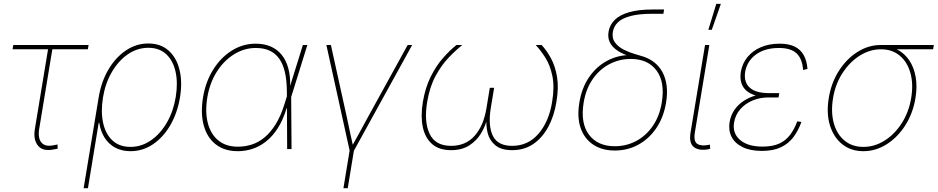

<svg xmlns="http://www.w3.org/2000/svg" viewBox="-20 -777 4889 1001"><path d="M259.8 2Q204.1 13.7 178.5 -17.1Q152.8 -47.9 161.6 -103.5L230.5 -520H45.4L49.3 -542.5H441.9L438 -520H252.9L184.1 -103.5Q176.8 -55.7 196.8 -33Q216.8 -10.3 260.3 -20Q264.6 -20.5 269.8 -21.7Q274.9 -22.9 279.8 -23.9L280.8 -2Q275.4 -1 270.3 0.2Q265.1 1.5 259.8 2Z M416 204.1 494.6 -270Q507.8 -350.6 544.9 -413.8Q582 -477.1 636 -513.7Q689.9 -550.3 753.4 -550.3Q817.4 -550.3 858.6 -513.7Q899.9 -477.1 915.8 -413.6Q931.6 -350.1 918.5 -270Q905.3 -189.5 868.7 -125.7Q832 -62 778.3 -25.4Q724.6 11.2 660.2 11.2Q615.7 11.2 581.5 -6.8Q547.4 -24.9 525.9 -58.3Q504.4 -91.8 497.6 -136.7H494.6L438.5 204.1ZM660.2 -11.2Q717.8 -11.2 766.8 -45.2Q815.9 -79.1 849.9 -137.7Q883.8 -196.3 896 -270Q908.2 -343.8 895.5 -402.1Q882.8 -460.4 846.9 -494.1Q811 -527.8 753.4 -527.8Q695.8 -527.8 646.7 -494.1Q597.7 -460.4 563.5 -402.1Q529.3 -343.8 517.1 -270Q504.9 -196.3 517.3 -137.7Q529.8 -79.1 565.9 -45.2Q602.1 -11.2 660.2 -11.2Z M1220.2 11.2Q1150.4 11.2 1105 -24.2Q1059.6 -59.6 1042.2 -123.3Q1024.9 -187 1038.6 -270Q1052.2 -351.6 1091.8 -414.6Q1131.3 -477.5 1188.7 -513.4Q1246.1 -549.3 1313 -549.3Q1357.4 -549.3 1391.6 -534.4Q1425.8 -519.5 1448.7 -491Q1471.7 -462.4 1482.9 -421.6Q1494.1 -380.9 1492.7 -328.6H1498.5L1498 -272.9L1500 0H1477.1L1475.6 -301.3Q1475.1 -357.4 1465.6 -399.7Q1456.1 -441.9 1436.3 -470.2Q1416.5 -498.5 1386.2 -512.7Q1356 -526.9 1313.5 -526.9Q1253.4 -526.9 1200.2 -493.9Q1147 -460.9 1110.4 -403.1Q1073.7 -345.2 1061 -270Q1048.3 -193.4 1063.5 -135.3Q1078.6 -77.1 1118.4 -44.7Q1158.2 -12.2 1220.2 -12.2Q1256.8 -12.2 1292 -23.2Q1327.1 -34.2 1358.9 -60.3Q1390.6 -86.4 1417.5 -129.6Q1444.3 -172.9 1463.9 -236.8L1559.1 -542.5H1582.5L1497.6 -270L1480.5 -213.4H1474.6Q1455.6 -150.9 1427.7 -107.9Q1399.9 -64.9 1366 -38.6Q1332 -12.2 1294.9 -0.5Q1257.8 11.2 1220.2 11.2Z M1803.7 12.2 1681.6 -542.5H1705.1L1788.6 -164.1Q1796.9 -127 1804.4 -89.4Q1812 -51.8 1820.8 -14.6H1814.9Q1836.4 -51.8 1856.4 -89.4Q1876.5 -127 1897 -164.1L2105.5 -542.5H2128.9L1823.2 12.2ZM1770.5 204.1 1804.7 -3.9H1827.1L1793 204.1Z M2331.5 5.9Q2269 5.9 2232.4 -26.4Q2195.8 -58.6 2184.1 -115.5Q2172.4 -172.4 2184.6 -245.6Q2197.3 -320.3 2225.3 -376.7Q2253.4 -433.1 2289.1 -473.9Q2324.7 -514.6 2359.9 -542.5H2390.6Q2356.4 -515.6 2318.8 -476.3Q2281.2 -437 2250.7 -380.6Q2220.2 -324.2 2207 -245.1Q2189.9 -142.6 2219.7 -79.6Q2249.5 -16.6 2331.5 -16.6Q2408.2 -16.6 2454.8 -69.3Q2501.5 -122.1 2516.1 -212.9L2533.7 -319.3H2556.2L2538.6 -212.9Q2523.9 -122.1 2549.3 -69.3Q2574.7 -16.6 2650.4 -16.6Q2732.9 -16.6 2787.4 -79.6Q2841.8 -142.6 2858.4 -245.1Q2871.6 -324.2 2859.9 -380.6Q2848.1 -437 2823.2 -476.3Q2798.3 -515.6 2772.9 -542.5H2803.7Q2829.6 -514.6 2852.1 -473.9Q2874.5 -433.1 2884 -376.7Q2893.6 -320.3 2880.9 -245.6Q2869.1 -172.4 2838.4 -115.5Q2807.6 -58.6 2760.5 -26.4Q2713.4 5.9 2650.4 5.9Q2593.8 5.9 2563.2 -19Q2532.7 -43.9 2522.7 -82.5Q2512.7 -121.1 2517.1 -162.1H2521Q2511.7 -121.1 2488.5 -82.5Q2465.3 -43.9 2426.8 -19Q2388.2 5.9 2331.5 5.9Z M3185.5 7.8Q3119.1 7.8 3073 -22.7Q3026.9 -53.2 3007.3 -109.4Q2987.8 -165.5 3000.5 -242.2Q3013.2 -319.3 3051.3 -374.8Q3089.4 -430.2 3145.5 -460.2Q3201.7 -490.2 3268.1 -490.2L3317.9 -467.3Q3279.3 -477.1 3246.8 -489.3Q3214.4 -501.5 3191.7 -518.6Q3168.9 -535.6 3158.4 -558.6Q3147.9 -581.5 3152.8 -611.8Q3158.7 -647.5 3184.8 -673.3Q3210.9 -699.2 3260 -713.4Q3309.1 -727.5 3383.3 -727.5H3442.4L3438.5 -705.1H3379.4Q3311.5 -705.1 3267.8 -693.6Q3224.1 -682.1 3202.1 -661.1Q3180.2 -640.1 3175.3 -611.8Q3169.4 -577.6 3186.8 -554.9Q3204.1 -532.2 3232.2 -518.1Q3260.3 -503.9 3288.3 -495.8Q3316.4 -487.8 3333 -482.4Q3367.2 -471.2 3393.1 -450.2Q3418.9 -429.2 3434.8 -398.9Q3450.7 -368.7 3455.6 -329.3Q3460.4 -290 3452.6 -242.2Q3439.9 -165.5 3401.9 -109.4Q3363.8 -53.2 3307.9 -22.7Q3252 7.8 3185.5 7.8ZM3185.5 -14.6Q3245.1 -14.6 3296.4 -41.7Q3347.7 -68.8 3383.1 -119.9Q3418.5 -170.9 3430.2 -242.2Q3447.8 -349.1 3402.8 -409.4Q3357.9 -469.7 3268.6 -469.7Q3209 -469.7 3157.2 -442.6Q3105.5 -415.5 3070.1 -364.5Q3034.7 -313.5 3022.9 -242.2Q3005.4 -135.3 3050.5 -75Q3095.7 -14.6 3185.5 -14.6Z M3673.8 1Q3624.5 10.3 3597.9 -10Q3571.3 -30.3 3580.1 -85.4L3655.8 -542.5H3678.2L3602.5 -85.4Q3595.2 -39.1 3616.2 -26.4Q3637.2 -13.7 3676.3 -22Q3679.7 -22.9 3679 -22.7Q3678.2 -22.5 3681.2 -22.9L3682.6 -1.5Q3680.7 -1 3678.5 -0.5Q3676.3 0 3673.8 1ZM3672.9 -621.6 3714.4 -756.8H3738.3L3690.9 -621.6Z M3952.6 9.8Q3892.1 9.8 3852.1 -9.8Q3812 -29.3 3794.4 -63Q3776.9 -96.7 3783.7 -140.1Q3789.6 -175.8 3808.8 -203.9Q3828.1 -231.9 3857.7 -251.2Q3887.2 -270.5 3924.6 -280.8Q3961.9 -291 4004.4 -291H4042.5L4039.1 -269H3986.3Q3942.4 -269 3904.1 -253.2Q3865.7 -237.3 3839.8 -208Q3814 -178.7 3807.1 -138.2Q3797.9 -82.5 3838.1 -47.6Q3878.4 -12.7 3956.1 -12.7Q4008.8 -12.7 4043.2 -28.8Q4077.6 -44.9 4099.6 -74.5Q4121.6 -104 4136.7 -144.5L4158.2 -141.1Q4142.1 -96.2 4116.5 -62Q4090.8 -27.8 4050.8 -9Q4010.7 9.8 3952.6 9.8ZM4000.5 -269Q3956.5 -269 3924.3 -277.8Q3892.1 -286.6 3872.3 -303.5Q3852.5 -320.3 3845 -345.2Q3837.4 -370.1 3842.3 -402.3Q3850.1 -446.8 3877.2 -479.7Q3904.3 -512.7 3947 -531Q3989.7 -549.3 4044.4 -549.3Q4092.3 -549.3 4123 -534.2Q4153.8 -519 4170.2 -489.7Q4186.5 -460.4 4189.9 -417.5L4167 -412.1Q4162.6 -471.2 4132.8 -499Q4103 -526.9 4041 -526.9Q3968.8 -526.9 3922.4 -493.7Q3876 -460.4 3865.2 -404.3Q3856.4 -350.6 3887.9 -321Q3919.4 -291.5 3989.7 -291.5H4042.5L4039.1 -269Z M4481.4 11.2Q4416.5 11.2 4371.3 -24.9Q4326.2 -61 4306.9 -123.5Q4287.6 -186 4300.8 -266.1Q4314 -346.2 4354 -408.4Q4394 -470.7 4451.2 -506.6Q4508.3 -542.5 4572.8 -542.5H4848.6L4844.7 -520H4624.5H4572.8Q4515.1 -520 4462.6 -487.1Q4410.2 -454.1 4372.8 -396.7Q4335.4 -339.4 4323.2 -266.1Q4311 -192.4 4327.1 -134.5Q4343.3 -76.7 4383.1 -43.9Q4422.9 -11.2 4481.4 -11.2Q4539.6 -11.2 4591.8 -43.9Q4644 -76.7 4681.2 -134.5Q4718.3 -192.4 4730.5 -266.1Q4742.7 -339.4 4726.3 -397Q4710 -454.6 4670.4 -487.3Q4630.9 -520 4572.8 -520L4572.3 -538.6Q4620.6 -538.6 4658.4 -518.6Q4696.3 -498.5 4720.7 -462.2Q4745.1 -425.8 4753.9 -375.7Q4762.7 -325.7 4752.9 -266.1Q4739.7 -186 4699.7 -123.5Q4659.7 -61 4602.8 -24.9Q4545.9 11.2 4481.4 11.2Z"/></svg>

Font: Inter 16pt Thin
Style: Italic
Weight: 250
Italic angle: -9.3988°
Version: Version 4.001;git-66647c0bb